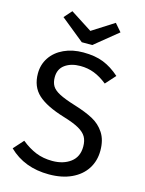

<svg xmlns="http://www.w3.org/2000/svg" viewBox="-134 -988 814 1080"><g transform="rotate(15 272.5 -448.5)"><path d="M483 -621 431 -563Q392 -594 354.5 -608.5Q317 -623 274 -623Q220 -623 185 -598Q150 -573 150 -525Q150 -495 162 -474.5Q174 -454 206.5 -437Q239 -420 301 -401Q366 -381 409 -358Q452 -335 478.5 -294.5Q505 -254 505 -192Q505 -132 475.5 -86Q446 -40 390.5 -14Q335 12 259 12Q116 12 25 -77L77 -135Q119 -101 162 -83.5Q205 -66 258 -66Q322 -66 364 -97.5Q406 -129 406 -189Q406 -223 393 -245.5Q380 -268 348.5 -286Q317 -304 257 -322Q151 -354 102 -399Q53 -444 53 -521Q53 -573 80.5 -614Q108 -655 157.5 -678Q207 -701 270 -701Q339 -701 388 -681.5Q437 -662 483 -621ZM442 -864 307 -754H246L110 -864L150 -909L276 -828L403 -909Z"/></g></svg>

Font: Fira Sans
Style: Regular
Weight: 400
Designer: bBox Type GmbH & Carrois Corporate GbR & Edenspiekermann AG
Foundry: bBox Type GmbH & Carrois Corporate GbR & Edenspiekermann AG
Version: Version 4.301